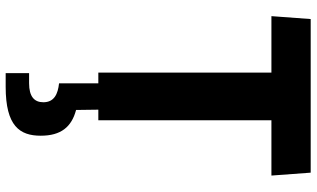

<svg xmlns="http://www.w3.org/2000/svg" viewBox="-234 -536 1088 660"><g transform="rotate(90 310.0 -206.0)"><path d="M393.5 0V-595H583.5L573.5 -730H45.5L35.5 -595H229.5V0H266.5V135C303 139 331.5 151.5 331.5 189C331.5 220.5 311.5 238 266 238H231.5V318.5H278.5C413.5 318.5 446.5 270 446.5 198C446.5 128.5 416.5 92 358 76.5L357 0Z"/></g></svg>

Font: Monaspace Argon ExtraBold
Style: Bold
Weight: 800
Designer: Riley Cran & the Lettermatic Team
Foundry: Lettermatic
Version: Version 1.000 (Monaspace Argon)